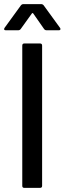

<svg xmlns="http://www.w3.org/2000/svg" viewBox="-26 -911 313 931"><path d="M168 0H91.8Q82 0 82 -9.8V-689.9Q82 -700.2 91.8 -700.2H168Q178.2 -700.2 178.2 -689.9V-9.8Q178.2 0 168 0ZM62 -764.2H2Q-3.9 -764.2 -5.6 -767.3Q-7.3 -770.5 -3.9 -775.9L75.2 -884.8Q80.1 -891.1 87.9 -891.1H172.9Q181.2 -891.1 186 -884.8L265.1 -775.9Q267.1 -773.9 267.1 -770Q267.1 -764.2 258.8 -764.2H200.2Q192.4 -764.2 188 -770L134.8 -846.2Q132.8 -848.1 131.8 -848.1Q130.9 -848.1 128.9 -846.2L74.2 -770Q69.8 -764.2 62 -764.2Z"/></svg>

Font: Gruenseis Font Medium
Style: Regular
Weight: 500
Designer: Jeremy Tribby
Foundry: Tribby Type
Version: Version 1.408;Glyphs 3.1.2 (3151)